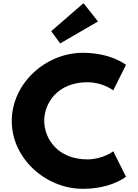

<svg xmlns="http://www.w3.org/2000/svg" viewBox="-20 -1172 866 1207"><path d="M530 -170C341 -170 258 -302 258 -413C258 -523 341 -655 530 -655C626 -655 692 -604 692 -604L772 -764C772 -764 680 -840 501 -840C267 -840 54 -648 54 -411C54 -175 268 15 501 15C680 15 772 -61 772 -61L692 -221C692 -221 626 -170 530 -170ZM302 -976 358 -899 596 -1037 505 -1152Z"/></svg>

Font: Sztylet
Style: Bd
Weight: 700
Foundry: Cannot Into Space Fonts, PlusOne Fonts
Version: Version 0.12